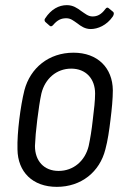

<svg xmlns="http://www.w3.org/2000/svg" viewBox="-20 -719 490 747"><path d="M333 -606C360 -606 395 -620 419 -655C424 -663 424 -670 420 -673L403 -687C399 -691 394 -690 390 -684C373 -661 357 -655 340 -655C323 -655 311 -666 296 -676C280 -688 264 -699 240 -699C209 -699 179 -683 156 -648C152 -643 153 -638 156 -634L173 -619C177 -615 182 -616 187 -622C204 -642 219 -648 238 -648C255 -648 265 -639 281 -628C295 -617 311 -606 333 -606ZM201 8C296 8 368 -50 390 -138C399 -171 405 -212 410 -254C415 -294 419 -335 419 -368C418 -455 360 -514 266 -514C170 -514 98 -455 75 -368C67 -336 60 -295 55 -254C50 -213 47 -171 48 -138C49 -50 107 8 201 8ZM208 -54C151 -54 116 -93 116 -151C117 -178 120 -213 125 -253C130 -292 135 -328 141 -355C155 -413 200 -452 257 -452C314 -452 350 -413 350 -355C350 -328 346 -293 341 -253C337 -215 331 -179 325 -151C311 -93 266 -54 208 -54Z"/></svg>

Font: Barlow Semi Condensed
Style: Italic
Weight: 400
Width: 4
Italic angle: -7°
Designer: Jeremy Tribby
Foundry: Tribby Type
Version: Version 1.422;hotconv 1.0.109;makeotfexe 2.5.65596